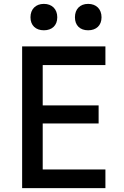

<svg xmlns="http://www.w3.org/2000/svg" viewBox="-20 -969 640 989"><path d="M206 -813C248 -813 275 -838 275 -880C275 -922 248 -949 206 -949C164 -949 137 -922 137 -880C137 -838 164 -813 206 -813ZM434 -813C476 -813 503 -838 503 -880C503 -922 476 -949 434 -949C392 -949 366 -922 366 -880C366 -838 392 -813 434 -813ZM523 0V-96H200V-333H488V-426H200V-634H523V-730H94V0Z"/></svg>

Font: Tekne LDO SemiBold
Style: Regular
Weight: 600
Monospace: yes
Designer: Alessio Laiso, Mario Rullo, Paolo Rosset
Foundry: Alessio Laiso
Version: Version 1.000;hotconv 1.0.109;makeotfexe 2.5.65596